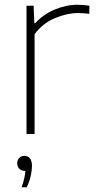

<svg xmlns="http://www.w3.org/2000/svg" viewBox="-20 -564 404 808"><path d="M91.5 0V-540H121.5L124.5 -466.5H128.5Q161 -503 209.5 -523.5Q258 -544 306.5 -544Q333.5 -544 356 -540V-506Q344 -507.5 332.2 -508.2Q320.5 -509 306.5 -509Q263 -509 211.5 -487.8Q160 -466.5 125.5 -420V0ZM70.5 224Q78.5 203 82.2 186.2Q86 169.5 87 155H83.5Q70 155 61.2 146Q52.5 137 52.5 123Q52.5 109.5 60.8 100.8Q69 92 81.5 92Q114.5 92 114.5 135Q114.5 153 109.2 176.8Q104 200.5 92.5 224Z"/></svg>

Font: Encode Sans Semi Expanded Thin
Style: Regular
Weight: 100
Width: 6
Designer: Multiple Designers
Foundry: Impallari Type
Version: Version 3.000; ttfautohint (v1.8.3) -l 8 -r 50 -G 200 -x 14 